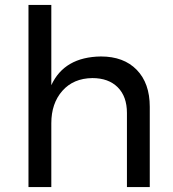

<svg xmlns="http://www.w3.org/2000/svg" viewBox="-20 -762 705 782"><path d="M590 -327V0H497V-302Q497 -369 459.5 -406.5Q422 -444 356 -444Q279 -443 234 -392Q189 -341 189 -260V0H96V-742H189V-415Q242 -530 391 -532Q484 -532 537 -477.5Q590 -423 590 -327Z"/></svg>

Font: Montserrat arm2
Style: Regular
Weight: 400
Designer: Julieta Ulanovsky
Foundry: Julieta Ulanovsky
Version: Version 6.000